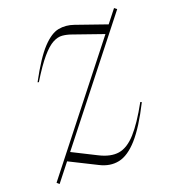

<svg xmlns="http://www.w3.org/2000/svg" viewBox="-116 -604 630 696"><g transform="rotate(-20 199.0 -256.0)"><path d="M-12 2 339 -444 224.5 -484Q206.5 -490.5 189.5 -492Q172.5 -493.5 153.2 -483.2Q134 -473 109.8 -444.8Q85.5 -416.5 52.5 -362.5L48 -364Q91 -444 124 -479Q157 -514 185.8 -519.2Q214.5 -524.5 244.5 -514L362 -473L400.5 -522L410 -514.5L72.5 -86L164 -40Q205.5 -19 238.5 -24.2Q271.5 -29.5 303.5 -65Q335.5 -100.5 373.5 -169.5L378.5 -167Q337 -84.5 300.2 -43.2Q263.5 -2 227.8 5.5Q192 13 154.5 -6L50.5 -58L-3 10Z"/></g></svg>

Font: Newsreader Display ExtraLight
Style: Italic
Weight: 275
Italic angle: -17°
Designer: Hugues Gentile
Foundry: Production Type
Version: Version 1.002